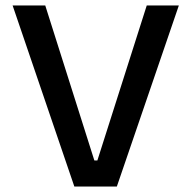

<svg xmlns="http://www.w3.org/2000/svg" viewBox="-20 -680 698 700"><path d="M251 0 26 -660H145L324 -95H335L515 -660H632L406 0Z"/></svg>

Font: Bricolage Grotesque 12pt Medium
Style: Regular
Weight: 500
Designer: Mathieu Triay
Foundry: Atelier Triay
Version: Version 1.001; ttfautohint (v1.8.4.7-5d5b);gftools[0.9.33.de